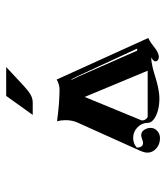

<svg xmlns="http://www.w3.org/2000/svg" viewBox="23 -708 550 636"><g transform="rotate(-90 298.0 -390.0)"><path d="M235.4 -556.6 297.4 -643.3Q298.1 -644.5 300 -644.5H394L332.5 -587.2Q316.7 -572.3 303.7 -564.5Q290.8 -556.6 275.9 -556.6ZM110.4 -176.8Q110.4 -186.5 116.9 -201.4L210.2 -408.7Q218 -426.3 218 -448Q218 -462.6 214.1 -476.1Q273.9 -467.8 320.3 -467.8Q328.1 -467.8 337.4 -470.6Q346.7 -473.4 352.5 -477.3L490.2 -173.8Q482.4 -170.7 473.4 -164.3Q464.4 -158 457.9 -152.6Q451.4 -147.2 443 -143.1Q434.6 -138.9 426.8 -138.9Q421.1 -138.9 417 -142Q412.8 -145 412.8 -149.4Q412.8 -153.8 416 -157Q419.2 -160.2 425.8 -164.1Q412.6 -164.1 394.5 -159.8Q376.5 -155.5 361.1 -150.5Q345.7 -145.5 325.8 -141.2Q305.9 -137 289.3 -137Q267.6 -137 249 -142.2Q230.5 -147.5 219.7 -156.4Q209 -165.3 209 -175.8Q209 -195.1 194.3 -209.5Q179.7 -223.9 159.2 -223.9Q141.1 -223.9 127.2 -212.2Q127.2 -191.4 142.3 -191.2Q147.5 -191.2 155.2 -194.2Q162.8 -197.3 168 -197.3Q179.4 -197.3 185.9 -187.3Q192.4 -177.2 192.4 -166.3Q192.4 -153.3 182.4 -144.2Q172.4 -135 158.2 -135Q138.4 -135 124.4 -147.2Q110.4 -159.4 110.4 -176.8ZM217 -195.3Q217 -182.1 228.5 -175.8H381.8L294.9 -384.5ZM351.3 -428.2 362.1 -406.2 448.2 -210.7H455.1L364.3 -406.7L353.3 -428.2Z"/></g></svg>

Font: AgreloyInT3
Style: Medium
Weight: 400
Designer: gluk
Foundry: gluk
Version: Version 0.27